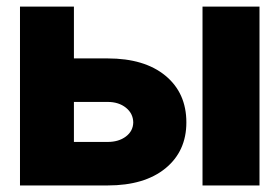

<svg xmlns="http://www.w3.org/2000/svg" viewBox="-20 -566 853 586"><path d="M548.8 -192.4Q548.8 -104.5 484.9 -52.2Q420.9 0 308.6 0H41V-545.9H205.6V-387.7H308.6Q420.9 -387.7 484.9 -335Q548.8 -282.2 548.8 -192.4ZM205.6 -132.8H308.6Q342.3 -132.8 364.3 -149.4Q386.2 -166 386.7 -192.4Q386.2 -219.7 364.3 -237.3Q342.3 -254.9 308.6 -254.9H205.6ZM598.1 0V-545.9H772V0Z"/></svg>

Font: Inter Tight ExtraBold
Style: Regular
Weight: 800
Designer: Rasmus Andersson
Foundry: rsms
Version: Version 3.004; ttfautohint (v1.8.4.7-5d5b)